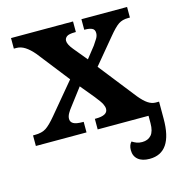

<svg xmlns="http://www.w3.org/2000/svg" viewBox="-109 -632 864 930"><g transform="rotate(-15 323.0 -166.5)"><path d="M11 0V-53H20Q56 -53 77 -67Q98 -81 128 -117L255 -269L129 -430Q107 -456 86 -469.5Q65 -483 43 -483H30V-536H341V-483H337Q305 -483 294.5 -474.5Q284 -466 284 -454Q284 -436 307 -408L363 -340L408 -397Q419 -413 427 -426Q435 -439 435 -453Q435 -471 421.5 -477Q408 -483 387 -483H383V-536H612V-483H603Q574 -483 554.5 -470Q535 -457 503 -418L399 -293L546 -106Q569 -78 588 -65.5Q607 -53 626 -53H643V33Q643 203 528 203Q491 203 470.5 186Q450 169 450 139Q450 113 464 99Q475 106 486.5 110.5Q498 115 514 115Q543 115 559.5 96.5Q576 78 576 37V0H321V-53H326Q386 -53 386 -86Q386 -97 379 -111Q372 -125 348 -155L291 -224L225 -137Q216 -126 208 -112Q200 -98 200 -85Q200 -69 214 -61Q228 -53 261 -53H265V0Z"/></g></svg>

Font: Noto Serif
Style: Bold
Weight: 700
Designer: Monotype Design Team
Foundry: Monotype Imaging Inc.
Version: Version 2.014